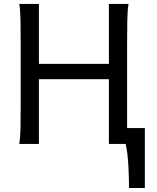

<svg xmlns="http://www.w3.org/2000/svg" viewBox="-20 -733 802 978"><path d="M717.8 -80.6V224.6H637.2Q637.2 201.7 636.5 172.4Q635.7 143.1 634 112.5Q632.3 82 628.9 52.7Q625.5 23.4 620.1 0H534.7V-329.6H178.2V0H78.1Q83.5 -29.3 84.5 -84.7Q85.4 -140.1 85.4 -212.4V-500.5Q85.4 -572.8 84.5 -628.2Q83.5 -683.6 78.1 -712.9H178.2V-407.7H534.7V-712.9H634.8Q629.4 -683.6 628.4 -628.2Q627.4 -572.8 627.4 -500.5V-80.6Z"/></svg>

Font: Andika CyrE
Style: Regular
Weight: 400
Designer: Victor Gaultney, Annie Olsen, Julie Remington, Don Collingsworth, Eric Hays, Becca Hirsbrunner
Foundry: SIL International
Version: Version 5.000